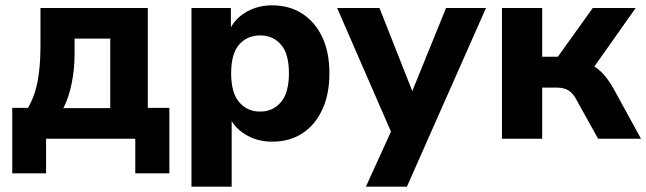

<svg xmlns="http://www.w3.org/2000/svg" viewBox="-20 -521 2427 721"><path d="M26 130V-116H85Q102 -145 112 -178Q122 -211 127 -254Q132 -297 132 -354V-491H535V-116H616V130H488V0H153V130ZM218 -115H394V-376H260V-316Q260 -261 249 -207Q238 -153 218 -115Z M699 180V-491H847V-394H837Q852 -442 897.5 -471.5Q943 -501 1002 -501Q1066 -501 1114.5 -470Q1163 -439 1190 -382Q1217 -325 1217 -246Q1217 -167 1190 -109Q1163 -51 1115 -20Q1067 11 1002 11Q944 11 899 -17.5Q854 -46 838 -92H850V180ZM957 -102Q1005 -102 1035 -137.5Q1065 -173 1065 -246Q1065 -319 1035 -353.5Q1005 -388 957 -388Q908 -388 878 -353.5Q848 -319 848 -246Q848 -173 878 -137.5Q908 -102 957 -102Z M1354 180 1462 -57V5L1246 -491H1405L1544 -139H1512L1655 -491H1805L1508 180Z M1865 0V-491H2016V-308H2075L2206 -491H2367L2190 -240L2160 -289Q2187 -286 2209 -273Q2231 -260 2249 -239Q2267 -218 2283 -190L2387 0H2226L2147 -142Q2137 -162 2126 -172.5Q2115 -183 2101.5 -187.5Q2088 -192 2070 -192H2016V0Z"/></svg>

Font: Nunito Sans 12pt ExtraBold
Style: Regular
Weight: 800
Designer: Vernon Adams
Foundry: Vernon Adams
Version: Version 3.101;gftools[0.9.27]